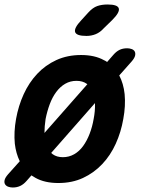

<svg xmlns="http://www.w3.org/2000/svg" viewBox="-42 -805 662 855"><path d="M218 10Q157 10 116 -13Q107 -18 98 -24L76 1Q63 16 48 23Q33 30 15 30Q4 30 -5.5 26.5Q-15 23 -19.5 15.5Q-24 8 -21.5 -3Q-19 -14 -6 -29L46 -87Q29 -122 24 -165Q19 -217 29.5 -275.5Q40 -334 63.5 -385.5Q87 -437 123.5 -476Q160 -515 209 -537.5Q258 -560 319 -560Q380 -560 421 -537Q428 -534 435 -529L463 -561Q476 -576 490.5 -583Q505 -590 524 -590Q535 -590 544.5 -586.5Q554 -583 558 -575.5Q562 -568 559.5 -557Q557 -546 544 -531L489 -469Q508 -433 513 -386Q518 -334 507 -275Q497 -217 473.5 -165Q450 -113 413 -74Q376 -35 327.5 -12.5Q279 10 218 10ZM238 -105Q265 -105 288 -118Q311 -131 328 -154.5Q345 -178 357 -209Q369 -240 375 -275Q382 -311 381 -342V-346L186 -124Q189 -121 193 -118Q211 -105 238 -105ZM156 -213 347 -430Q346 -431 344 -432Q326 -445 298.5 -445Q271 -445 248.5 -432Q226 -419 208.5 -395.5Q191 -372 179.5 -341Q168 -310 161 -275Q156 -242 156 -213ZM343 -645Q298 -645 292.5 -662.5Q287 -680 320 -715L351 -749Q371 -771 391 -778Q411 -785 437 -785Q482 -785 487 -767.5Q492 -750 458 -716L420 -679Q404 -661 384.5 -653Q365 -645 343 -645Z"/></svg>

Font: Maple Mono
Style: Bold Italic
Weight: 700
Italic angle: -10°
Monospace: yes
Designer: subframe7536
Version: Version 7.000